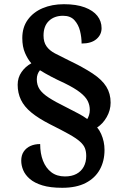

<svg xmlns="http://www.w3.org/2000/svg" viewBox="-20 -780 584 913"><path d="M276 113Q219 113 181.5 101.5Q144 90 122 71Q100 52 90.5 29.5Q81 7 81 -16Q81 -42 93 -59.5Q105 -77 125 -86Q145 -95 171 -95Q171 -50 184.5 -15.5Q198 19 224 39Q250 59 289 59Q321 59 343.5 47Q366 35 378 13Q390 -9 390 -38Q390 -59 384 -75Q378 -91 360 -107Q342 -123 308 -142Q274 -161 218 -189Q163 -217 129 -245Q95 -273 79.5 -305.5Q64 -338 64 -377Q64 -411 82.5 -437.5Q101 -464 129 -479Q112 -498 99 -528Q86 -558 86 -599Q86 -650 112 -686Q138 -722 182.5 -741Q227 -760 284 -760Q343 -760 383 -745Q423 -730 443 -704.5Q463 -679 463 -646Q463 -615 438.5 -594Q414 -573 368 -573Q368 -603 360.5 -633Q353 -663 334 -684Q315 -705 280 -705Q238 -705 212.5 -680.5Q187 -656 187 -611Q187 -580 201 -560Q215 -540 241.5 -526Q268 -512 305 -494Q376 -460 420.5 -430.5Q465 -401 485.5 -368Q506 -335 506 -292Q506 -256 487.5 -223.5Q469 -191 442 -174Q453 -161 461 -143Q469 -125 473 -106Q477 -87 477 -67Q477 -14 454.5 26.5Q432 67 387.5 90Q343 113 276 113ZM395 -214Q400 -222 403.5 -233Q407 -244 407 -257Q407 -280 397 -300Q387 -320 361 -340.5Q335 -361 286 -385Q253 -400 223.5 -415.5Q194 -431 170 -446Q163 -438 159 -427Q155 -416 155 -403Q155 -376 168 -356Q181 -336 211.5 -316Q242 -296 295 -270Q328 -253 352 -240.5Q376 -228 395 -214Z"/></svg>

Font: Noto Rashi Hebrew
Style: Bold
Weight: 700
Version: Version 1.006